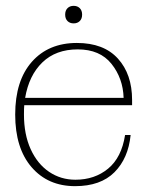

<svg xmlns="http://www.w3.org/2000/svg" viewBox="-20 -627 504 657"><path d="M203 -577Q203 -591 211 -599Q219 -607 232 -607Q245 -607 253 -599Q261 -591 261 -577Q261 -563 253 -555Q245 -547 232 -547Q219 -547 211 -555Q203 -563 203 -577ZM63 -267Q62 -257 62 -235Q62 -167 85 -116.5Q108 -66 148 -39Q188 -12 238 -12Q304 -12 350 -50Q396 -88 408 -165H427Q419 -85 371.5 -37.5Q324 10 237 10Q144 10 88 -55Q32 -120 32 -235Q32 -351 89 -415.5Q146 -480 243 -480Q335 -480 383.5 -426.5Q432 -373 432 -285V-267ZM66 -292H403Q401 -359 361.5 -408.5Q322 -458 246 -458Q171 -458 125 -413.5Q79 -369 66 -292Z"/></svg>

Font: Taviraj Thin
Style: Regular
Weight: 100
Designer: Katatrad Team
Foundry: CadsonDemak
Version: Version 1.030